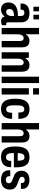

<svg xmlns="http://www.w3.org/2000/svg" viewBox="1452 -2216 776 3720"><g transform="rotate(90 1840.0 -356.0)"><path d="M163.9 12Q136.1 12 111.7 3.8Q87.3 -4.4 68.3 -21.7Q49.3 -38.9 38.5 -66.5Q27.7 -94.1 27.7 -133.7Q27.7 -178.7 44 -212.6Q60.3 -246.4 92.4 -269.3Q124.4 -292.2 174.2 -304Q223.9 -315.7 289.7 -315.7V-372.2Q289.7 -393.7 283.5 -408.3Q277.3 -423 264.4 -431.7Q251.5 -440.3 229.7 -440.3Q205.1 -440.3 190.7 -431.6Q176.3 -422.9 171.3 -408.4Q166.3 -394 166.3 -375.5V-365.9H48.8Q47.8 -370.9 47.8 -375.1Q47.8 -379.3 47.8 -384.8Q47.8 -436.4 71.2 -470.5Q94.5 -504.7 136.3 -522Q178.2 -539.2 234.3 -539.2Q287.5 -539.2 327.7 -523.3Q367.9 -507.3 390.4 -470.9Q413 -434.5 413 -372.9V-122.1Q413 -105.8 420.8 -97Q428.6 -88.1 442.2 -88.1H467.9V-5.7Q453 1 433.1 6.1Q413.2 11.2 389.9 11.2Q364.4 11.2 345.6 2.4Q326.8 -6.3 315.8 -21.8Q304.8 -37.3 301.4 -57H296.4Q283.4 -37.7 265.2 -22.1Q247 -6.6 222.2 2.7Q197.5 12 163.9 12ZM209.7 -87.5Q227.2 -87.5 241.9 -94.8Q256.6 -102.2 267.4 -116.2Q278.2 -130.1 283.9 -149.8Q289.7 -169.6 289.7 -194.3V-239.4Q240.9 -239.4 211.2 -228.9Q181.6 -218.5 168.2 -198.9Q154.8 -179.3 154.8 -151.7Q154.8 -131 161.1 -116.6Q167.4 -102.2 179.4 -94.8Q191.4 -87.5 209.7 -87.5ZM109.9 -615.6V-724.2H200V-615.6ZM265.3 -615.6V-724.2H356.3V-615.6Z M520.8 0V-724.2H644.2V-471H649.2Q662.2 -493.3 680.2 -508.4Q698.2 -523.4 721.3 -531.3Q744.4 -539.2 771.2 -539.2Q813.1 -539.2 841.4 -523Q869.6 -506.7 883.6 -473.3Q897.7 -439.8 897.7 -386.7V0H774.3V-356.2Q774.3 -373.5 771.2 -386.8Q768 -400.1 761 -408.8Q754.1 -417.6 743.7 -422.2Q733.3 -426.9 718.6 -426.9Q695.1 -426.9 678.4 -412.8Q661.8 -398.7 653 -371.8Q644.2 -345 644.2 -306.3V0Z M992.8 0V-527.2H1097.4L1105.9 -459.7H1110.9Q1125.1 -486.4 1144.1 -503.9Q1163.1 -521.4 1187.3 -530.3Q1211.5 -539.2 1241 -539.2Q1283.9 -539.2 1312.6 -523Q1341.4 -506.7 1355.5 -473.3Q1369.7 -439.8 1369.7 -386.7V0H1246.3V-356.2Q1246.3 -373.5 1243.2 -386.8Q1240 -400.1 1233 -408.8Q1226.1 -417.6 1215.7 -422.2Q1205.3 -426.9 1190.6 -426.9Q1167.1 -426.9 1150.4 -412.8Q1133.8 -398.7 1125 -371.8Q1116.2 -345 1116.2 -306.3V0Z M1465.8 0V-724.2H1589.2V0Z M1688.8 -608.8V-724.2H1812.2V-608.8ZM1688.8 0V-527.2H1812.2V0Z M2093.1 12Q2023.8 12 1979.9 -17.6Q1936.1 -47.2 1914.7 -108.2Q1893.3 -169.2 1893.3 -263.2Q1893.3 -360.6 1915.8 -421.1Q1938.4 -481.6 1983.2 -510.5Q2027.9 -539.4 2094.7 -539.4Q2141.5 -539.4 2177.2 -526.7Q2212.8 -513.9 2236.5 -488.4Q2260.3 -462.9 2271.5 -421.7Q2282.7 -380.6 2282.7 -323.6H2160Q2160 -364.9 2154.3 -390.3Q2148.6 -415.8 2134.1 -427.3Q2119.6 -438.9 2094.3 -438.9Q2070 -438.9 2053 -424.7Q2035.9 -410.5 2028.2 -378.7Q2020.6 -347 2020.6 -291.7V-233Q2020.6 -190.2 2026.8 -157.7Q2033 -125.1 2049.8 -106.2Q2066.6 -87.3 2094.7 -87.3Q2120.2 -87.3 2134.8 -98.6Q2149.5 -109.8 2156.9 -135.3Q2164.4 -160.8 2164.4 -202.8H2282.7Q2282.7 -152.2 2271.6 -112.3Q2260.5 -72.5 2236.7 -44.7Q2213 -16.9 2177.5 -2.5Q2142 12 2093.1 12Z M2364.8 0V-724.2H2488.2V-471H2493.2Q2506.2 -493.3 2524.2 -508.4Q2542.2 -523.4 2565.3 -531.3Q2588.4 -539.2 2615.2 -539.2Q2657.1 -539.2 2685.4 -523Q2713.6 -506.7 2727.6 -473.3Q2741.7 -439.8 2741.7 -386.7V0H2618.3V-356.2Q2618.3 -373.5 2615.2 -386.8Q2612 -400.1 2605 -408.8Q2598.1 -417.6 2587.7 -422.2Q2577.3 -426.9 2562.6 -426.9Q2539.1 -426.9 2522.4 -412.8Q2505.8 -398.7 2497 -371.8Q2488.2 -345 2488.2 -306.3V0Z M3023.7 12Q2953.1 12 2907.9 -16Q2862.7 -44 2840.5 -104.9Q2818.3 -165.8 2818.3 -263.2Q2818.3 -363 2841.2 -423.6Q2864.1 -484.2 2910.6 -511.7Q2957.1 -539.2 3026.8 -539.2Q3092 -539.2 3135.5 -514Q3179 -488.8 3200.4 -431.4Q3221.9 -374 3221.9 -275.7V-237.3H2945.6Q2945.4 -185.2 2952.7 -151.5Q2960.1 -117.9 2977.2 -101.1Q2994.3 -84.4 3024.7 -84.4Q3042.2 -84.4 3055.8 -90.2Q3069.5 -96 3078.4 -108Q3087.3 -120.1 3092.7 -139.4Q3098 -158.7 3097.8 -185H3219.9Q3219.9 -135.3 3206.8 -98.1Q3193.7 -60.9 3168.4 -36.5Q3143.2 -12.2 3106.9 -0.1Q3070.7 12 3023.7 12ZM2945.4 -311.2H3093.6Q3093.6 -346.6 3090 -371.4Q3086.4 -396.3 3078.6 -412.1Q3070.7 -427.9 3057.3 -434.9Q3043.9 -441.8 3025.2 -441.8Q2996.8 -441.8 2980 -427.1Q2963.1 -412.4 2955.2 -383.6Q2947.4 -354.8 2945.4 -311.2Z M3463.3 12Q3412.9 12 3378.3 0.6Q3343.7 -10.8 3321.5 -31.7Q3299.3 -52.6 3289 -81.2Q3278.8 -109.8 3278.8 -144.7Q3278.8 -149.4 3279.3 -155.7Q3279.8 -161.9 3280.8 -167.3H3393.7Q3393.5 -161.9 3393.5 -157.4Q3393.5 -152.9 3393.5 -147.9Q3393.5 -126.8 3401.8 -111.8Q3410 -96.9 3426.2 -88.6Q3442.4 -80.4 3463.1 -80.4Q3483.5 -80.4 3498.3 -86.9Q3513.1 -93.4 3521.7 -106.9Q3530.2 -120.4 3530.2 -141.4Q3530.2 -166.1 3515.6 -180.4Q3501 -194.6 3477.7 -204.1Q3454.3 -213.5 3427.9 -223.1Q3402.7 -231.9 3378.3 -242.8Q3353.9 -253.7 3333.4 -271.7Q3312.9 -289.7 3300.4 -316.8Q3287.9 -343.9 3287.9 -384.1Q3287.9 -424.3 3301.7 -453.1Q3315.4 -482 3340.1 -501.3Q3364.8 -520.7 3398 -529.5Q3431.2 -538.4 3469.1 -538.4Q3506.3 -538.4 3537.9 -529.5Q3569.5 -520.7 3592.3 -503.2Q3615.1 -485.7 3627.5 -460.7Q3639.8 -435.8 3639.8 -402.7Q3639.8 -396.1 3639.3 -387.2Q3638.8 -378.3 3638.8 -373.1H3525.9V-391Q3525.9 -409.3 3518.5 -421.7Q3511.2 -434.1 3497.3 -440.5Q3483.3 -446.8 3464.9 -446.8Q3451.3 -446.8 3439.8 -443Q3428.4 -439.1 3420.9 -432.1Q3413.3 -425.1 3409.3 -416.1Q3405.3 -407 3405.3 -394.7Q3405.3 -374 3417.8 -361.4Q3430.3 -348.7 3451.4 -340.3Q3472.5 -331.8 3496.5 -323Q3522.5 -313.3 3549.8 -302.7Q3577.2 -292.1 3600.5 -275.2Q3623.8 -258.3 3638.5 -230.7Q3653.3 -203.1 3653.3 -160.3Q3653.3 -113.8 3638.6 -81.5Q3624 -49.1 3598.5 -28.2Q3573 -7.2 3538.7 2.4Q3504.4 12 3463.3 12Z"/></g></svg>

Font: Archivo SemiBold Condensed
Style: Regular
Weight: 600
Width: 3
Version: Version 2.001